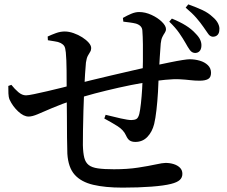

<svg xmlns="http://www.w3.org/2000/svg" viewBox="-20 -829 1040 878"><path d="M870 -587Q857 -588 848 -600.5Q839 -613 828 -633Q816 -654 799.5 -678Q783 -702 754 -730L766 -744Q803 -729 829.5 -712.5Q856 -696 874 -676Q890 -660 896 -646Q902 -632 901 -618Q900 -602 891.5 -594Q883 -586 870 -587ZM540 29Q461 29 406 16Q351 3 321.5 -30Q292 -63 288 -126Q287 -157 286.5 -201Q286 -245 286 -295.5Q286 -346 285 -397Q285 -455 284.5 -506.5Q284 -558 281 -589Q279 -610 274 -618Q269 -626 258 -632Q246 -638 230 -640Q214 -642 199 -645L198 -662Q215 -670 235.5 -677.5Q256 -685 276 -685Q295 -685 316.5 -677.5Q338 -670 356 -658.5Q374 -647 385.5 -634Q397 -621 397 -609Q397 -599 392 -591.5Q387 -584 381.5 -573.5Q376 -563 373 -543Q371 -524 369 -491Q367 -458 365 -418Q363 -372 361.5 -322.5Q360 -273 359.5 -231.5Q359 -190 359 -165Q360 -129 365.5 -107.5Q371 -86 385.5 -74.5Q400 -63 428 -59Q456 -55 501 -55Q563 -55 611.5 -62.5Q660 -70 692 -77Q724 -84 737 -84Q757 -84 774.5 -78.5Q792 -73 803 -62Q814 -51 814 -34Q814 -17 802 -6Q790 5 762 12Q731 20 672.5 24.5Q614 29 540 29ZM111 -296Q88 -296 63 -319.5Q38 -343 24 -373Q19 -385 18.5 -401.5Q18 -418 18 -436L32 -441Q47 -422 64 -407.5Q81 -393 99 -393Q109 -393 135.5 -398.5Q162 -404 196.5 -412Q231 -420 265 -428.5Q299 -437 325 -444Q352 -451 394.5 -461.5Q437 -472 486.5 -483.5Q536 -495 583.5 -506Q631 -517 667 -525Q719 -536 755.5 -543.5Q792 -551 815 -554.5Q838 -558 847 -558Q871 -558 893.5 -551.5Q916 -545 930.5 -531Q945 -517 945 -496Q945 -475 931.5 -467.5Q918 -460 893 -460Q871 -460 850 -462.5Q829 -465 802 -466.5Q775 -468 735 -464Q691 -460 635.5 -450.5Q580 -441 522.5 -428Q465 -415 413.5 -401.5Q362 -388 326 -375Q260 -353 218.5 -335Q177 -317 152 -306.5Q127 -296 111 -296ZM599 -180Q584 -180 574 -186Q564 -192 556 -210Q545 -235 516 -253Q487 -271 457 -287L463 -304Q498 -295 532 -287.5Q566 -280 580 -280Q594 -280 603 -284.5Q612 -289 617 -308Q621 -325 624.5 -356.5Q628 -388 630 -422.5Q632 -457 632 -481Q633 -509 633.5 -548Q634 -587 633.5 -625.5Q633 -664 631 -689Q630 -712 602 -721Q590 -724 575.5 -726Q561 -728 544 -730L542 -747Q561 -758 580 -766Q599 -774 616 -774Q644 -774 672.5 -761Q701 -748 720 -729.5Q739 -711 739 -696Q739 -687 733.5 -679Q728 -671 722.5 -660Q717 -649 715 -630Q713 -603 710.5 -566Q708 -529 706 -487Q705 -452 702.5 -409Q700 -366 695.5 -326.5Q691 -287 685 -262Q676 -226 654 -203Q632 -180 599 -180ZM953 -661Q940 -662 931.5 -675Q923 -688 910 -706Q897 -725 878 -747Q859 -769 829 -794L841 -809Q880 -795 906.5 -782.5Q933 -770 952 -752Q970 -737 977.5 -721Q985 -705 983 -693Q983 -678 975 -669.5Q967 -661 953 -661Z"/></svg>

Font: Noto Serif KR SemiBold
Style: Regular
Weight: 600
Designer: Ryoko NISHIZUKA 西塚涼子 (kana & ideographs); Frank Grießhammer (Latin, Greek & Cyrillic); Wenlong ZHANG 张文龙 (bopomofo); San
Foundry: Adobe
Version: Version 2.003-H1;hotconv 1.1.1;makeotfexe 2.6.0